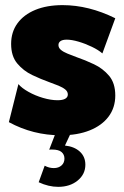

<svg xmlns="http://www.w3.org/2000/svg" viewBox="-20 -518 484 749"><path d="M14.6 -41.5 51.8 -189.9Q64.9 -174.3 91.1 -159.7Q117.2 -145 147.9 -136Q178.7 -127 204.6 -127Q224.1 -127 234.4 -132.8Q244.6 -138.7 244.6 -149.4Q244.6 -160.6 234.9 -168.7Q225.1 -176.8 208.7 -183.6Q192.4 -190.4 171.4 -197.8Q140.1 -209 105.7 -225.3Q71.3 -241.7 47.4 -270.3Q23.4 -298.8 23.4 -346.7Q23.4 -393.1 48.1 -427Q72.8 -460.9 117.9 -479.5Q163.1 -498 224.1 -498Q326.2 -498 429.7 -446.8L379.4 -309.6Q363.8 -323.2 338.4 -335.4Q313 -347.7 286.4 -355.5Q259.8 -363.3 240.2 -363.3Q224.1 -363.3 216.1 -357.7Q208 -352.1 208 -342.3Q208 -331.5 217.5 -323.5Q227.1 -315.4 243.4 -308.8Q259.8 -302.2 279.3 -294.9Q312 -283.7 346.7 -267.3Q381.3 -251 405.5 -222.4Q429.7 -193.8 429.7 -145.5Q429.7 -98.1 403.6 -63.2Q377.4 -28.3 329.8 -9.3Q282.2 9.8 217.3 9.8Q108.9 9.8 14.6 -41.5ZM130.9 192.9 154.3 128.4Q171.4 137.7 189.9 137.7Q208.5 137.7 220 127.4Q231.4 117.2 231.4 100.6Q231.4 85 220.2 75.2Q209 65.4 183.6 65.4Q181.2 65.4 178 65.4Q174.8 65.4 171.9 65.9L198.7 -3.4H258.3L233.4 49.8Q270 53.7 291.5 73.5Q313 93.3 313 124.5Q313 161.6 283 186.3Q252.9 210.9 207 210.9Q169.4 210.9 130.9 192.9Z"/></svg>

Font: Kumbh Sans Black
Style: Regular
Weight: 900
Version: Version 1.005